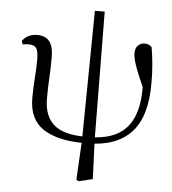

<svg xmlns="http://www.w3.org/2000/svg" viewBox="-59 -732 898 1002"><g transform="rotate(5 390.0 -231.0)"><path d="M389.2 215.6 377.8 208 389 5.3 397.3 -678.2H448.7L454.8 -4.1L463.1 198ZM402.1 14.6Q262.6 14.6 187.1 -34.7Q111.6 -84.1 111.6 -195.6Q111.6 -248.6 115.6 -301.1Q119.6 -353.6 119.6 -398.8Q119.6 -442.1 108.6 -457.8Q97.6 -473.6 67.8 -473.6Q60.1 -473.6 52.5 -472.7Q44.9 -471.8 38.1 -470.1L30.5 -487Q40.6 -503.6 60.7 -514.9Q80.8 -526.2 109.8 -526.2Q153.1 -526.2 173.5 -499Q194 -471.7 194 -420Q194 -364.2 191 -310.8Q188 -257.4 188 -199Q188 -108.7 239.4 -63.8Q290.8 -19 403.7 -19ZM418.6 14.4 421.4 -19Q509.5 -19 567 -48.7Q624.5 -78.3 653 -141.3Q681.5 -204.2 680.5 -303.4Q680.5 -326.4 678.5 -349.3Q676.5 -372.2 673.1 -403.8L697.7 -401.5L689.8 -281.7Q668.2 -330 655 -362.2Q641.7 -394.4 634.7 -415.7Q627.7 -437 625.1 -451Q622.5 -465.1 622.5 -476.1Q622.5 -503.6 637.2 -517Q652 -530.4 669.7 -530.4Q682.2 -530.4 692.4 -526.4Q702.6 -522.3 708.7 -514.4Q716 -473.2 720.1 -427Q724.2 -380.8 724.2 -331.4Q726 -153.7 648.5 -69.6Q570.9 14.4 418.6 14.4Z"/></g></svg>

Font: Noto Serif JP
Style: Regular
Weight: 200
Designer: Ryoko NISHIZUKA 西塚涼子 (kana & ideographs); Frank Grießhammer (Latin, Greek & Cyrillic); Wenlong ZHANG 张文龙 (bopomofo); San
Foundry: Adobe
Version: Version 2.001;hotconv 1.1.0;makeotfexe 2.6.0